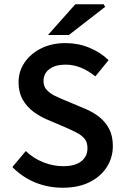

<svg xmlns="http://www.w3.org/2000/svg" viewBox="-20 -868 585 900"><path d="M274 12Q206 12 145.5 -12.5Q85 -37 38 -85L101 -160Q136 -126 182.5 -107.5Q229 -89 276 -89Q332 -89 361 -112Q390 -135 390 -173Q390 -201 377 -217Q364 -233 341.5 -245Q319 -257 289 -270L200 -308Q167 -322 136.5 -344.5Q106 -367 86.5 -401Q67 -435 67 -482Q67 -534 95.5 -575.5Q124 -617 173.5 -641.5Q223 -666 287 -666Q346 -666 398.5 -644.5Q451 -623 489 -586L427 -510Q395 -536 360 -550.5Q325 -565 287 -565Q240 -565 212 -544.5Q184 -524 184 -488Q184 -463 199 -446.5Q214 -430 238 -418.5Q262 -407 289 -396L377 -359Q416 -343 445.5 -319.5Q475 -296 492 -263Q509 -230 509 -183Q509 -130 481 -85.5Q453 -41 400.5 -14.5Q348 12 274 12ZM205 -704 333 -848H466L473 -836L303 -704Z"/></svg>

Font: Mada SemiBold
Style: Regular
Weight: 600
Designer: Khaled Hosny
Version: Version 1.5